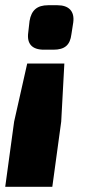

<svg xmlns="http://www.w3.org/2000/svg" viewBox="-26 -534 345 734"><path d="M194 -514H158C116 -514 94 -495 87 -454L82 -410C76 -367 96 -344 142 -344H178C222 -344 242 -362 247 -403L254 -448C260 -492 236 -514 194 -514ZM220 -291H78L28 -69L-6 180H174L208 -69Z"/></svg>

Font: Exo 2 Extra Bold
Style: Italic
Weight: 800
Italic angle: -8°
Designer: Natanael Gama
Version: Version 1.001;PS 001.001;hotconv 1.0.88;makeotf.lib2.5.64775